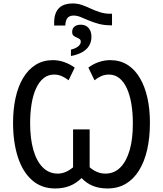

<svg xmlns="http://www.w3.org/2000/svg" viewBox="-20 -1068 932 1098"><path d="M289.6 -921.9V-937.5Q289.6 -967.3 297.1 -988.5Q304.7 -1009.8 318.6 -1022.9Q332.5 -1036.1 352.1 -1042.2Q371.6 -1048.3 395 -1048.3Q423.3 -1048.3 448.5 -1039.6Q473.6 -1030.8 498.5 -1019Q523.4 -1007.3 551.3 -998.3Q579.1 -989.3 612.8 -989.3H620.6V-923.3H612.8Q575.7 -923.3 544.7 -931.6Q513.7 -939.9 488 -950.9Q462.4 -961.9 441.2 -970.5Q419.9 -979 401.4 -979Q377 -979 365.7 -964.8Q354.5 -950.7 353.5 -921.9ZM385.7 -747.6V-784.2Q414.6 -791.5 428.2 -803.7Q441.9 -815.9 441.9 -829.1Q441.9 -840.3 434.6 -845.2Q427.2 -850.1 417.5 -854Q407.7 -857.9 400.1 -864.5Q392.6 -871.1 392.6 -885.3Q392.6 -905.3 406 -916Q419.4 -926.8 441.9 -926.8Q470.2 -926.8 486.6 -908Q502.9 -889.2 502.9 -857.4Q502.9 -829.1 489.7 -806.9Q476.6 -784.7 450.4 -769.8Q424.3 -754.9 385.7 -747.6ZM295.4 9.8Q217.3 9.8 163.6 -37.4Q109.9 -84.5 82.3 -169.4Q54.7 -254.4 54.7 -366.7Q54.7 -443.4 69.1 -508.8Q83.5 -574.2 112.3 -622.3Q141.1 -670.4 183.8 -697.3Q226.6 -724.1 282.7 -724.1Q315.9 -724.1 348.6 -712.4Q381.3 -700.7 407.2 -681.2L372.1 -608.9Q354 -623.5 333.3 -632.6Q312.5 -641.6 289.1 -641.6Q254.9 -641.6 229 -620.6Q203.1 -599.6 186 -562Q168.9 -524.4 160.6 -473.6Q152.3 -422.9 152.3 -363.3Q152.3 -274.9 170.9 -210.2Q189.5 -145.5 224.9 -110.4Q260.3 -75.2 310.1 -75.2Q334.5 -75.2 356.4 -85Q378.4 -94.7 397.9 -110.8V-328.1H492.7V-111.3Q512.7 -94.2 534.9 -84.7Q557.1 -75.2 583 -75.2Q633.3 -75.2 668.2 -110.4Q703.1 -145.5 721.7 -210Q740.2 -274.4 739.7 -363.3Q739.7 -423.3 731.2 -474.1Q722.7 -524.9 705.6 -562.5Q688.5 -600.1 662.8 -620.8Q637.2 -641.6 603 -641.6Q579.6 -641.6 558.8 -632.6Q538.1 -623.5 520.5 -608.9L485.4 -681.2Q510.7 -701.2 543.7 -712.6Q576.7 -724.1 609.9 -724.1Q666.5 -724.1 709 -697.3Q751.5 -670.4 780 -621.8Q808.6 -573.2 823 -508.3Q837.4 -443.4 837.4 -366.7Q837.4 -281.7 821.8 -212.6Q806.2 -143.6 775.1 -93.5Q744.1 -43.5 699 -16.8Q653.8 9.8 594.7 9.8Q547.9 9.8 511.5 -4.9Q475.1 -19.5 446.3 -49.8Q416 -19.5 378.9 -4.9Q341.8 9.8 295.4 9.8Z"/></svg>

Font: Open Sans SemiCondensed Medium
Style: Regular
Weight: 500
Width: 4
Designer: Monotype Design Team
Foundry: Monotype Imaging Inc.
Version: Version 3.000